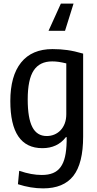

<svg xmlns="http://www.w3.org/2000/svg" viewBox="-20 -820 537 1060"><path d="M386 -800 339 -650H248L316 -800ZM218 220Q150 220 79 197L86 123Q122 135 152 140.5Q182 146 211 146Q247 146 272.5 135.5Q298 125 314.5 102.5Q331 80 339 45Q347 10 348 -40V-63H344Q297 -2 214 -2Q37 -2 37 -262Q37 -401 96.5 -475Q156 -549 270 -549Q313 -549 352 -543.5Q391 -538 439 -524V-66Q439 82 385 151Q331 220 218 220ZM238 -69Q260 -69 279.5 -77Q299 -85 314 -100.5Q329 -116 337.5 -138.5Q346 -161 346 -190V-470Q321 -476 303.5 -478.5Q286 -481 268 -481Q199 -481 166 -431Q133 -381 133 -271Q133 -168 158.5 -118.5Q184 -69 238 -69Z"/></svg>

Font: Encode Sans Compressed
Style: Medium
Weight: 500
Designer: Pablo Impallari, Andres Torresi
Foundry: Pablo Impallari, Andres Torresi
Version: Version 1.000; ttfautohint (v1.00) -l 8 -r 50 -G 200 -x 14 -